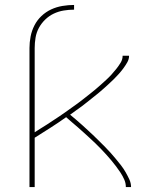

<svg xmlns="http://www.w3.org/2000/svg" viewBox="-20 -755 640 775"><path d="M99 0V-561Q99 -584 103.5 -607.5Q108 -631 119 -652.5Q130 -674 147.5 -690.5Q165 -707 186.5 -717Q208 -727 232 -731Q256 -735 279 -735V-716Q258 -716 237 -712.5Q216 -709 197 -700Q178 -691 162.5 -676Q147 -661 137 -642.5Q127 -624 123.5 -603Q120 -582 120 -561V-221Q132 -229 145 -237Q158 -245 170.5 -253Q183 -261 195.5 -269.5Q208 -278 220.5 -286Q233 -294 245 -303Q257 -312 269.5 -320.5Q282 -329 294 -338Q306 -347 317.5 -356Q329 -365 341 -374.5Q353 -384 364.5 -393.5Q376 -403 387 -413Q398 -423 409 -433Q420 -443 430 -454Q440 -465 449.5 -477Q459 -489 467 -502Q475 -515 475 -530H501Q501 -516 493.5 -503Q486 -490 477.5 -478.5Q469 -467 459.5 -456.5Q450 -446 440 -436Q430 -426 419.5 -416.5Q409 -407 398.5 -397.5Q388 -388 377 -379Q366 -370 354.5 -361Q343 -352 332 -343Q321 -334 309.5 -325.5Q298 -317 286.5 -309Q275 -301 263 -292Q275 -282 287.5 -271.5Q300 -261 312 -250Q324 -239 336 -228Q348 -217 359.5 -206Q371 -195 382.5 -183.5Q394 -172 405.5 -160.5Q417 -149 427.5 -137Q438 -125 448.5 -112.5Q459 -100 469 -87Q479 -74 487 -60Q495 -46 502 -31Q509 -16 509 0H488Q488 -16 481.5 -30.5Q475 -45 466.5 -58Q458 -71 448.5 -83.5Q439 -96 429 -108Q419 -120 408.5 -131.5Q398 -143 387 -154.5Q376 -166 364.5 -177Q353 -188 341.5 -198.5Q330 -209 318.5 -219.5Q307 -230 295 -240.5Q283 -251 271 -261Q259 -271 247 -282Q216 -260 184 -239.5Q152 -219 120 -199V0Z"/></svg>

Font: Iosevka Curly Thin Extended
Style: Regular
Weight: 100
Width: 7
Monospace: yes
Designer: Belleve Invis
Foundry: Belleve Invis
Version: Version 11.1.0; ttfautohint (v1.8.3)